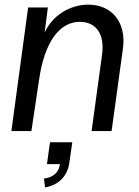

<svg xmlns="http://www.w3.org/2000/svg" viewBox="-20 -564 598 826"><path d="M29 0H115L148 -220C170 -377 233 -470 323 -470C396 -470 431 -415 419 -328L374 0H460L509 -356C524 -468 461 -544 360 -544C281 -544 206 -498 172 -424L186 -532H101ZM169 204 174 242C232 233 270 193 278 138L291 48H195L182 142H238L237 146C232 179 207 200 169 204Z"/></svg>

Font: Ronzino Oblique
Style: Italic
Weight: 400
Italic angle: -8°
Designer: Nunzio Mazzaferro
Foundry: Collletttivo
Version: Version 1.000;Glyphs 3.3 (3337)